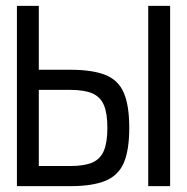

<svg xmlns="http://www.w3.org/2000/svg" viewBox="-20 -638 640 658"><path d="M38 0V-618H113V-17L66 -69H220Q269 -69 296.5 -81Q324 -93 336 -121.5Q348 -150 348 -200Q348 -250 336 -278Q324 -306 296.5 -318Q269 -330 220 -330H66V-399H220Q297 -399 341.5 -381Q386 -363 404.5 -319.5Q423 -276 423 -200Q423 -124 404.5 -80.5Q386 -37 341.5 -18.5Q297 0 220 0ZM488 0V-618H563V0Z"/></svg>

Font: Victor Mono
Style: Regular
Weight: 400
Monospace: yes
Designer: Rune Bjørnerås
Version: Version 1.561;gftools[0.9.30]